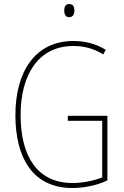

<svg xmlns="http://www.w3.org/2000/svg" viewBox="-20 -930 620 960"><path d="M326 -910C306 -910 301 -893 301 -877C301 -859 308 -844 326 -844C344 -844 352 -858 352 -877C352 -893 347 -910 326 -910ZM319 -351V-326H491V-43C450 -27 397 -15 342 -15C170 -15 83 -144 83 -355C83 -555 171 -700 347 -700C395 -700 444 -690 496 -658L509 -681C456 -713 403 -725 347 -725C156 -725 57 -572 57 -354C57 -136 148 10 341 10C397 10 463 -2 517 -28V-351Z"/></svg>

Font: Noto Sans Ethiopic Condensed Thin
Style: Regular
Weight: 100
Width: 3
Designer: Monotype Design Team
Foundry: Monotype Imaging Inc.
Version: Version 2.102